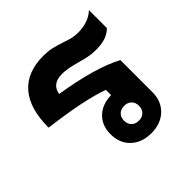

<svg xmlns="http://www.w3.org/2000/svg" viewBox="-152 -692 834 834"><g transform="rotate(-45 264.5 -275.0)"><path d="M158 -394Q352 -363 450 -310V-113Q450 -58 414.5 -24Q379 10 321 10Q263 10 227.5 -23.5Q192 -57 192 -113Q192 -166 225.5 -198Q259 -230 314 -231V-263Q221 -298 22 -323Q22 -440 74 -500Q126 -560 227 -560Q255 -560 276.5 -555Q298 -550 326 -541Q349 -533 366 -528.5Q383 -524 404 -524Q468 -524 507 -560V-450Q489 -432 465 -424Q441 -416 406 -416Q384 -416 363 -420Q342 -424 314 -432Q261 -447 229 -447Q166 -447 158 -394ZM367 -113Q367 -133 354.5 -145.5Q342 -158 321 -158Q300 -158 287.5 -145.5Q275 -133 275 -113Q275 -92 287.5 -79.5Q300 -67 321 -67Q342 -67 354.5 -79.5Q367 -92 367 -113Z"/></g></svg>

Font: Stavian Bold
Style: Bold
Weight: 700
Version: Version 1.000; ttfautohint (v1.6)